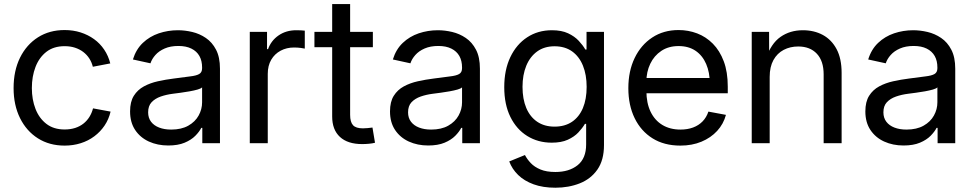

<svg xmlns="http://www.w3.org/2000/svg" viewBox="-20 -689 4689 924"><path d="M291 11.7Q217.8 11.7 162.6 -23.2Q107.4 -58.1 76.4 -120.6Q45.4 -183.1 45.4 -265.1Q45.4 -348.6 76.4 -411.4Q107.4 -474.1 162.6 -509.3Q217.8 -544.4 291 -544.4Q332 -544.4 367.9 -533Q403.8 -521.5 432.6 -500.7Q461.4 -480 481.4 -450.2Q501.5 -420.4 510.7 -383.8L426.8 -367.7Q421.4 -389.6 409.7 -407.7Q397.9 -425.8 380.6 -439Q363.3 -452.1 340.8 -459.5Q318.4 -466.8 291 -466.8Q238.3 -466.8 203.4 -439.7Q168.5 -412.6 150.9 -366.9Q133.3 -321.3 133.3 -265.1Q133.3 -210 150.9 -164.8Q168.5 -119.6 203.4 -92.8Q238.3 -65.9 291 -65.9Q318.8 -65.9 341.6 -73.2Q364.3 -80.6 381.3 -94Q398.4 -107.4 410.2 -126.2Q421.9 -145 427.7 -167.5L512.2 -151.9Q503.4 -114.7 483.2 -84.7Q462.9 -54.7 433.8 -33Q404.8 -11.2 368.4 0.2Q332 11.7 291 11.7Z M789.6 11.2Q738.3 11.2 696.5 -7.8Q654.8 -26.9 630.4 -63.5Q606 -100.1 606 -152.8Q606 -199.2 624 -228Q642.1 -256.8 672.4 -273.2Q702.6 -289.6 740 -297.9Q777.3 -306.2 815.9 -311Q864.7 -317.9 894.8 -321.3Q924.8 -324.7 938.7 -332.8Q952.6 -340.8 952.6 -360.8V-364.3Q952.6 -396.5 939.7 -419.4Q926.8 -442.4 901.1 -455.1Q875.5 -467.8 838.4 -467.8Q800.3 -467.8 772.5 -455.6Q744.6 -443.4 727.8 -424.3Q710.9 -405.3 704.1 -384.3L619.6 -402.8Q634.8 -451.7 667.5 -482.7Q700.2 -513.7 744.1 -528.6Q788.1 -543.5 836.4 -543.5Q869.6 -543.5 905 -535.2Q940.4 -526.9 970.7 -506.3Q1001 -485.8 1019.8 -449.7Q1038.6 -413.6 1038.6 -358.4V0H953.6V-73.7H948.7Q939.5 -55.2 919.9 -35.4Q900.4 -15.6 868.4 -2.2Q836.4 11.2 789.6 11.2ZM803.7 -65.4Q853 -65.4 886.2 -84.2Q919.4 -103 936 -133.1Q952.6 -163.1 952.6 -196.8V-268.6Q947.3 -262.7 930.9 -258.1Q914.6 -253.4 892.8 -249.5Q871.1 -245.6 849.4 -242.7Q827.6 -239.7 812 -237.8Q780.8 -233.9 753.4 -224.4Q726.1 -214.8 709.5 -197Q692.9 -179.2 692.9 -148.4Q692.9 -121.6 707 -103Q721.2 -84.5 746.1 -75Q771 -65.4 803.7 -65.4Z M1182.1 0V-535.6H1265.1V-452.6H1270Q1284.7 -493.7 1320.8 -518.6Q1356.9 -543.5 1405.8 -543.5Q1416 -543.5 1428 -543Q1439.9 -542.5 1446.8 -541.5V-455.1Q1442.9 -456.1 1427.7 -458.3Q1412.6 -460.4 1395 -460.4Q1359.4 -460.4 1330.6 -445.1Q1301.8 -429.7 1285.2 -401.4Q1268.6 -373 1268.6 -333.5V0Z M1774.4 -535.6V-461.9H1493.2V-535.6ZM1578.6 -669.4H1665V-136.2Q1665 -101.6 1679 -86.4Q1692.9 -71.3 1726.6 -71.3Q1735.8 -71.3 1748.8 -72.5Q1761.7 -73.7 1772.5 -75.2L1784.7 -2Q1771.5 1.5 1754.9 2.9Q1738.3 4.4 1722.7 4.4Q1653.3 4.4 1616 -30Q1578.6 -64.5 1578.6 -128.4Z M2040.5 11.2Q1989.3 11.2 1947.5 -7.8Q1905.8 -26.9 1881.3 -63.5Q1856.9 -100.1 1856.9 -152.8Q1856.9 -199.2 1875 -228Q1893.1 -256.8 1923.3 -273.2Q1953.6 -289.6 1991 -297.9Q2028.3 -306.2 2066.9 -311Q2115.7 -317.9 2145.8 -321.3Q2175.8 -324.7 2189.7 -332.8Q2203.6 -340.8 2203.6 -360.8V-364.3Q2203.6 -396.5 2190.7 -419.4Q2177.7 -442.4 2152.1 -455.1Q2126.5 -467.8 2089.4 -467.8Q2051.3 -467.8 2023.4 -455.6Q1995.6 -443.4 1978.8 -424.3Q1961.9 -405.3 1955.1 -384.3L1870.6 -402.8Q1885.7 -451.7 1918.5 -482.7Q1951.2 -513.7 1995.1 -528.6Q2039.1 -543.5 2087.4 -543.5Q2120.6 -543.5 2156 -535.2Q2191.4 -526.9 2221.7 -506.3Q2252 -485.8 2270.8 -449.7Q2289.6 -413.6 2289.6 -358.4V0H2204.6V-73.7H2199.7Q2190.4 -55.2 2170.9 -35.4Q2151.4 -15.6 2119.4 -2.2Q2087.4 11.2 2040.5 11.2ZM2054.7 -65.4Q2104 -65.4 2137.2 -84.2Q2170.4 -103 2187 -133.1Q2203.6 -163.1 2203.6 -196.8V-268.6Q2198.2 -262.7 2181.9 -258.1Q2165.5 -253.4 2143.8 -249.5Q2122.1 -245.6 2100.3 -242.7Q2078.6 -239.7 2063 -237.8Q2031.7 -233.9 2004.4 -224.4Q1977.1 -214.8 1960.4 -197Q1943.8 -179.2 1943.8 -148.4Q1943.8 -121.6 1958 -103Q1972.2 -84.5 1997.1 -75Q2022 -65.4 2054.7 -65.4Z M2652.8 214.4Q2592.8 214.4 2547.9 198Q2502.9 181.6 2473.6 153.1Q2444.3 124.5 2430.7 87.9L2506.3 57.1Q2516.6 77.1 2534.4 95.9Q2552.2 114.7 2581.1 126.7Q2609.9 138.7 2652.8 138.7Q2718.8 138.7 2759.8 106Q2800.8 73.2 2800.8 6.3V-92.8H2794.9Q2782.7 -72.3 2763.2 -51.5Q2743.7 -30.8 2712.6 -16.6Q2681.6 -2.4 2635.3 -2.4Q2569.3 -2.4 2517.6 -34.4Q2465.8 -66.4 2436.3 -126.2Q2406.7 -186 2406.7 -269.5Q2406.7 -352.5 2436 -414.1Q2465.3 -475.6 2517.1 -509.5Q2568.8 -543.5 2636.2 -543.5Q2682.6 -543.5 2713.9 -528.8Q2745.1 -514.2 2765.1 -492.7Q2785.2 -471.2 2796.9 -450.7H2802.7V-535.6H2886.7V9.3Q2886.7 81.5 2855 127Q2823.2 172.4 2770 193.4Q2716.8 214.4 2652.8 214.4ZM2648.9 -79.6Q2698.2 -79.6 2732.7 -102.8Q2767.1 -126 2785.2 -168.9Q2803.2 -211.9 2803.2 -271Q2803.2 -329.1 2785.4 -373Q2767.6 -417 2733.2 -441.7Q2698.7 -466.3 2648.9 -466.3Q2599.6 -466.3 2565.2 -441.4Q2530.8 -416.5 2512.7 -372.6Q2494.6 -328.6 2494.6 -271Q2494.6 -212.4 2512.7 -169.4Q2530.8 -126.5 2565.4 -103Q2600.1 -79.6 2648.9 -79.6Z M3254.4 11.7Q3176.3 11.7 3120.4 -23.2Q3064.5 -58.1 3034.2 -120.4Q3003.9 -182.6 3003.9 -264.6Q3003.9 -346.7 3034.2 -409.7Q3064.5 -472.7 3118.9 -508.5Q3173.3 -544.4 3245.6 -544.4Q3292.5 -544.4 3335 -528.3Q3377.4 -512.2 3410.6 -478.8Q3443.8 -445.3 3463.1 -394Q3482.4 -342.8 3482.4 -272V-240.2H3058.6V-313.5H3435.1L3396 -286.6Q3396 -340.3 3378.4 -381.1Q3360.8 -421.9 3327.4 -444.6Q3293.9 -467.3 3245.6 -467.3Q3197.3 -467.3 3162.6 -444.1Q3127.9 -420.9 3109.4 -382.1Q3090.8 -343.3 3090.8 -296.4V-251.5Q3090.8 -193.4 3110.8 -151.6Q3130.9 -109.9 3167.7 -87.6Q3204.6 -65.4 3254.9 -65.4Q3288.6 -65.4 3315.4 -75.4Q3342.3 -85.4 3361.1 -104.7Q3379.9 -124 3389.2 -151.9L3473.6 -136.2Q3461.9 -92.3 3431.4 -59.1Q3400.9 -25.9 3355.7 -7.1Q3310.5 11.7 3254.4 11.7Z M3684.1 -318.8V0H3597.7V-535.6H3681.2L3681.6 -405.8H3665.5Q3690.4 -479.5 3736.3 -511.5Q3782.2 -543.5 3843.8 -543.5Q3897.9 -543.5 3939.9 -520.8Q3981.9 -498 4006.1 -452.6Q4030.3 -407.2 4030.3 -337.9V0H3943.8V-331.1Q3943.8 -395.5 3911.1 -430.4Q3878.4 -465.3 3821.3 -465.3Q3782.7 -465.3 3751.5 -449Q3720.2 -432.6 3702.1 -399.9Q3684.1 -367.2 3684.1 -318.8Z M4328.1 11.2Q4276.9 11.2 4235.1 -7.8Q4193.4 -26.9 4168.9 -63.5Q4144.5 -100.1 4144.5 -152.8Q4144.5 -199.2 4162.6 -228Q4180.7 -256.8 4210.9 -273.2Q4241.2 -289.6 4278.6 -297.9Q4315.9 -306.2 4354.5 -311Q4403.3 -317.9 4433.3 -321.3Q4463.4 -324.7 4477.3 -332.8Q4491.2 -340.8 4491.2 -360.8V-364.3Q4491.2 -396.5 4478.3 -419.4Q4465.3 -442.4 4439.7 -455.1Q4414.1 -467.8 4377 -467.8Q4338.9 -467.8 4311 -455.6Q4283.2 -443.4 4266.4 -424.3Q4249.5 -405.3 4242.7 -384.3L4158.2 -402.8Q4173.3 -451.7 4206.1 -482.7Q4238.8 -513.7 4282.7 -528.6Q4326.7 -543.5 4375 -543.5Q4408.2 -543.5 4443.6 -535.2Q4479 -526.9 4509.3 -506.3Q4539.6 -485.8 4558.3 -449.7Q4577.1 -413.6 4577.1 -358.4V0H4492.2V-73.7H4487.3Q4478 -55.2 4458.5 -35.4Q4439 -15.6 4407 -2.2Q4375 11.2 4328.1 11.2ZM4342.3 -65.4Q4391.6 -65.4 4424.8 -84.2Q4458 -103 4474.6 -133.1Q4491.2 -163.1 4491.2 -196.8V-268.6Q4485.8 -262.7 4469.5 -258.1Q4453.1 -253.4 4431.4 -249.5Q4409.7 -245.6 4387.9 -242.7Q4366.2 -239.7 4350.6 -237.8Q4319.3 -233.9 4292 -224.4Q4264.6 -214.8 4248 -197Q4231.4 -179.2 4231.4 -148.4Q4231.4 -121.6 4245.6 -103Q4259.8 -84.5 4284.7 -75Q4309.6 -65.4 4342.3 -65.4Z"/></svg>

Font: Inter 20pt
Style: Regular
Weight: 400
Version: Version 4.001;git-66647c0bb